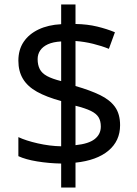

<svg xmlns="http://www.w3.org/2000/svg" viewBox="-20 -779 612 857"><path d="M253 -49Q198 -50 146 -58.5Q94 -67 62 -82V-167Q96 -151 149 -139Q202 -127 253 -126V-328Q187 -346 145 -369.5Q103 -393 82.5 -427Q62 -461 62 -508Q62 -557 85.5 -592Q109 -627 152 -647.5Q195 -668 253 -671V-759H317V-672Q370 -671 413.5 -660.5Q457 -650 493 -635L466 -561Q434 -574 395.5 -583.5Q357 -593 317 -596V-395Q383 -376 427 -354.5Q471 -333 493.5 -301.5Q516 -270 516 -220Q516 -150 464 -106.5Q412 -63 317 -53V58H253ZM317 -131Q376 -137 403 -158.5Q430 -180 430 -214Q430 -239 420 -255.5Q410 -272 385.5 -284Q361 -296 317 -307ZM253 -594Q217 -592 194 -581.5Q171 -571 159.5 -554Q148 -537 148 -515Q148 -489 157.5 -470.5Q167 -452 190 -439.5Q213 -427 253 -417Z"/></svg>

Font: Noto Sans Cherokee
Style: Regular
Weight: 400
Designer: Monotype Design Team
Foundry: Monotype Imaging Inc.
Version: Version 2.001